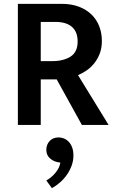

<svg xmlns="http://www.w3.org/2000/svg" viewBox="-20 -650 600 999"><path d="M73 -630H300Q352 -630 391 -615Q430 -600 456.5 -574Q483 -548 496.5 -513Q510 -478 510 -437Q510 -399 498.5 -370Q487 -341 469 -319Q451 -297 429 -282.5Q407 -268 386 -259L545 0H406L275 -237H192V0H73ZM192 -332H253Q310 -332 347 -355.5Q384 -379 384 -434Q384 -484 354.5 -510Q325 -536 268 -536H192ZM277 193Q255 188 238 172Q221 156 221 129Q221 103 238 84Q255 65 286 65Q298 65 311.5 70Q325 75 336.5 86.5Q348 98 355 116Q362 134 362 160Q362 186 353 211Q344 236 328.5 258.5Q313 281 292.5 299Q272 317 250 329L221 289Q248 274 269 248.5Q290 223 294 196Z"/></svg>

Font: Mukta Mahee SemiBold
Style: Regular
Weight: 600
Designer: Shuchita Grover, Noopur Datye, Girish Dalvi, Yashodeep Gholap
Foundry: Ek Type
Version: Version 2.538;PS 1.000;hotconv 16.6.51;makeotf.lib2.5.65220;